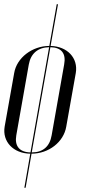

<svg xmlns="http://www.w3.org/2000/svg" viewBox="-23 -719 415 907"><path d="M245 -699 210 -502C129 -502 56 -446 44 -374L-1 -121C-13 -50 40 6 120 7L92 168H98L126 7C207 7 278 -48 290 -121L335 -374C347 -445 295 -500 216 -502L251 -699ZM215 -496C267 -495 290 -467 280 -414L221 -80C212 -27 180 1 127 1ZM121 1C69 0 45 -29 54 -80L113 -414C122 -466 156 -495 209 -496Z"/></svg>

Font: Moniqa Ita Display
Style: Italic
Weight: 400
Italic angle: -10°
Designer: Rajesh Rajput
Foundry: Rajesh Rajput
Version: Version 1.000